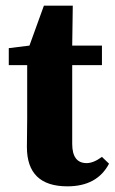

<svg xmlns="http://www.w3.org/2000/svg" viewBox="-20 -644 405 678"><path d="M340 -90 365 -66Q323 14 218 14Q75 14 75 -125Q75 -142 75.5 -174Q76 -206 76 -226V-414H11V-474L84 -483L135 -624H237L235 -483H340V-414H235V-136Q235 -68 286 -68Q310 -68 340 -90Z"/></svg>

Font: TypoPRO Source Serif Pro
Style: Bold
Weight: 700
Designer: Frank Grießhammer
Foundry: Adobe Systems Incorporated
Version: Version 1.017;PS 1.0;hotconv 1.0.79;makeotf.lib2.5.61930